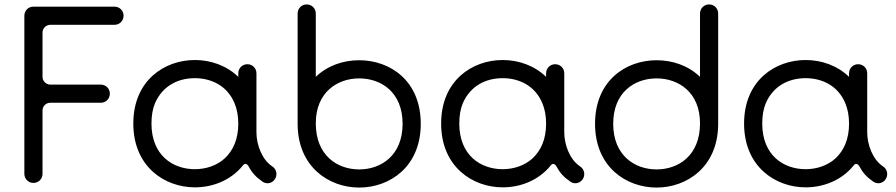

<svg xmlns="http://www.w3.org/2000/svg" viewBox="-20 -827 4045 867"><path d="M207 -445C188 -445 172 -461 172 -480V-680C172 -699 188 -715 207 -715H497C520 -715 538 -733 538 -756C538 -779 520 -797 497 -797H131C108 -797 90 -779 90 -756V-42C90 -19 108 -1 131 -1C154 -1 172 -19 172 -42V-328C172 -348 188 -363 207 -363H435C458 -363 476 -381 476 -404C476 -427 458 -445 435 -445Z M680 -361C714 -439 783 -474 860 -474C935 -474 1007 -439 1039 -361C1050 -335 1056 -304 1056 -269C1056 -197 1032 -147 995 -112C959 -79 909 -63 860 -63C760 -63 664 -126 664 -269C664 -304 669 -335 680 -361ZM1056 -480C1003 -531 932 -556 860 -556C723 -556 582 -464 582 -269C582 -74 724 19 860 19C940 19 1022 -12 1077 -80C1085 -91 1096 -88 1103 -75C1118 -47 1136 -27 1165 -7C1178 2 1195 4 1211 -7C1228 -19 1234 -44 1222 -63C1219 -68 1214 -73 1209 -76C1163 -106 1138 -174 1138 -229V-496C1138 -519 1120 -537 1097 -537C1074 -537 1056 -519 1056 -496Z M1324 -268C1324 -73 1466 20 1602 20C1739 20 1880 -73 1880 -268C1880 -463 1741 -555 1602 -555C1530 -555 1459 -531 1406 -480V-766C1406 -789 1388 -807 1365 -807C1342 -807 1324 -789 1324 -766ZM1406 -270C1406 -411 1504 -473 1602 -473C1702 -473 1798 -410 1798 -268C1798 -126 1702 -62 1602 -62C1504 -62 1406 -124 1406 -270Z M2070 -361C2104 -439 2173 -474 2250 -474C2325 -474 2397 -439 2429 -361C2440 -335 2446 -304 2446 -269C2446 -197 2422 -147 2385 -112C2349 -79 2299 -63 2250 -63C2150 -63 2054 -126 2054 -269C2054 -304 2059 -335 2070 -361ZM2446 -480C2393 -531 2322 -556 2250 -556C2113 -556 1972 -464 1972 -269C1972 -74 2114 19 2250 19C2330 19 2412 -12 2467 -80C2475 -91 2486 -88 2493 -75C2508 -47 2526 -27 2555 -7C2568 2 2585 4 2601 -7C2618 -19 2624 -44 2612 -63C2609 -68 2604 -73 2599 -76C2553 -106 2528 -174 2528 -229V-496C2528 -519 2510 -537 2487 -537C2464 -537 2446 -519 2446 -496Z M3223 -766C3223 -789 3205 -807 3182 -807C3159 -807 3141 -789 3141 -766V-480C3088 -531 3017 -555 2945 -555C2806 -555 2667 -463 2667 -268C2667 -73 2808 20 2945 20C3081 20 3223 -73 3223 -268ZM3141 -270C3141 -124 3043 -62 2945 -62C2845 -62 2749 -126 2749 -268C2749 -410 2845 -473 2945 -473C3043 -473 3141 -411 3141 -270Z M3438 -361C3472 -439 3541 -474 3618 -474C3693 -474 3765 -439 3797 -361C3808 -335 3814 -304 3814 -269C3814 -197 3790 -147 3753 -112C3717 -79 3667 -63 3618 -63C3518 -63 3422 -126 3422 -269C3422 -304 3427 -335 3438 -361ZM3814 -480C3761 -531 3690 -556 3618 -556C3481 -556 3340 -464 3340 -269C3340 -74 3482 19 3618 19C3698 19 3780 -12 3835 -80C3843 -91 3854 -88 3861 -75C3876 -47 3894 -27 3923 -7C3936 2 3953 4 3969 -7C3986 -19 3992 -44 3980 -63C3977 -68 3972 -73 3967 -76C3921 -106 3896 -174 3896 -229V-496C3896 -519 3878 -537 3855 -537C3832 -537 3814 -519 3814 -496Z"/></svg>

Font: Fabada
Style: Regular
Weight: 400
Designer: deFharo
Foundry: deFharo.com
Version: Version 4.000 2011 initial release